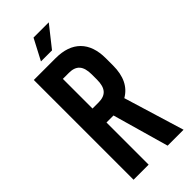

<svg xmlns="http://www.w3.org/2000/svg" viewBox="-268 -902 953 953"><g transform="rotate(-45 209.0 -425.0)"><path d="M214.8 -740.2H137.2L194.8 -850.1H301.8ZM286.1 0 202.1 -295.9H152.8V0H46.9V-700.2H200.2Q285.6 -700.2 330.8 -654.8Q376 -609.4 376 -522.9V-473.1Q376 -361.8 300.8 -318.8L397.9 0ZM152.8 -602.1V-394H195.8Q233.9 -394 252 -414.8Q270 -435.5 270 -480V-516.1Q270 -560.5 252 -581.3Q233.9 -602.1 195.8 -602.1Z"/></g></svg>

Font: BaseOne
Style: Regular
Weight: 400
Designer: Domenico Catapano
Foundry: Design by Basse
Version: Version 1.000;PS 001.001;hotconv 1.0.56